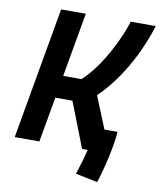

<svg xmlns="http://www.w3.org/2000/svg" viewBox="-92 -766 830 995"><g transform="rotate(10 323.0 -268.5)"><path d="M487.3 155.8C509.8 91.8 542.5 -47.4 546.4 -119.1H477.5L408.7 -288.1C541.5 -414.6 619.1 -599.6 646 -693.4H514.6C497.6 -633.8 422.4 -453.1 314.9 -356H218.8L278.3 -693.4H148.4L26.4 0H156.2L198.2 -237.8H288.1L380.9 0H410.2C401.4 38.1 388.7 82 372.1 131.8Z"/></g></svg>

Font: Cascadia Mono NF
Style: Bold Italic
Weight: 700
Italic angle: -10°
Monospace: yes
Designer: Aaron Bell
Foundry: Saja Typeworks
Version: Version 2404.023